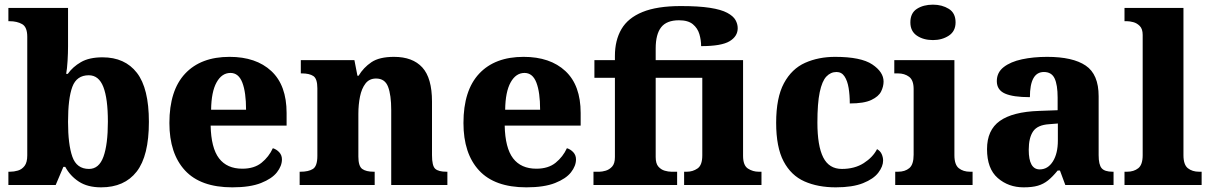

<svg xmlns="http://www.w3.org/2000/svg" viewBox="-20 -794 5196 824"><path d="M414 10Q356 10 318.5 -14.5Q281 -39 260 -78H252L219 0H16V-57H23Q40 -57 57 -62Q74 -67 85.5 -82Q97 -97 97 -127V-636Q97 -678 75 -690.5Q53 -703 21 -703H16V-760H272V-595Q272 -567 270 -533Q268 -499 264 -477H271Q292 -507 327.5 -527.5Q363 -548 420 -548Q516 -548 567.5 -481.5Q619 -415 619 -271Q619 -125 566.5 -57.5Q514 10 414 10ZM362 -69Q405 -69 424 -121.5Q443 -174 443 -272Q443 -371 423.5 -421Q404 -471 361 -471Q309 -471 290.5 -421.5Q272 -372 272 -271Q272 -174 290.5 -121.5Q309 -69 362 -69Z M977 10Q841 10 774 -62.5Q707 -135 707 -266Q707 -406 774.5 -478Q842 -550 965 -550Q1079 -550 1144.5 -489Q1210 -428 1210 -309V-255H884Q886 -159 920 -114.5Q954 -70 1020 -70Q1071 -70 1102.5 -95.5Q1134 -121 1151 -158Q1167 -153 1178.5 -140.5Q1190 -128 1190 -110Q1190 -82 1168.5 -54.5Q1147 -27 1100 -8.5Q1053 10 977 10ZM1036 -323Q1036 -398 1020 -439.5Q1004 -481 969 -481Q932 -481 909.5 -440.5Q887 -400 886 -323Z M1266 0V-57H1270Q1304 -57 1323 -69Q1342 -81 1342 -125V-415Q1342 -456 1325 -467.5Q1308 -479 1275 -479H1271V-536H1501L1514 -469H1519Q1540 -504 1574 -527Q1608 -550 1671 -550Q1751 -550 1792.5 -504.5Q1834 -459 1834 -358V-128Q1834 -82 1848 -69.5Q1862 -57 1896 -57H1900V0H1659V-322Q1659 -386 1645.5 -421.5Q1632 -457 1594 -457Q1565 -457 1548.5 -435.5Q1532 -414 1525 -379.5Q1518 -345 1518 -305V-122Q1518 -81 1534.5 -69Q1551 -57 1584 -57H1588V0Z M2239 10Q2103 10 2036 -62.5Q1969 -135 1969 -266Q1969 -406 2036.5 -478Q2104 -550 2227 -550Q2341 -550 2406.5 -489Q2472 -428 2472 -309V-255H2146Q2148 -159 2182 -114.5Q2216 -70 2282 -70Q2333 -70 2364.5 -95.5Q2396 -121 2413 -158Q2429 -153 2440.5 -140.5Q2452 -128 2452 -110Q2452 -82 2430.5 -54.5Q2409 -27 2362 -8.5Q2315 10 2239 10ZM2298 -323Q2298 -398 2282 -439.5Q2266 -481 2231 -481Q2194 -481 2171.5 -440.5Q2149 -400 2148 -323Z M2527 0V-57H2553Q2564 -57 2579.5 -61.5Q2595 -66 2607 -79Q2619 -92 2619 -120V-460H2531V-536H2619V-554Q2619 -621 2647 -669Q2675 -717 2737.5 -742.5Q2800 -768 2902 -768Q2978 -768 3026.5 -760.5Q3075 -753 3101 -739Q3127 -725 3136.5 -708Q3146 -691 3146 -673Q3146 -638 3111 -617Q3076 -596 2989 -596Q2989 -622 2981.5 -647.5Q2974 -673 2953.5 -690Q2933 -707 2894 -707Q2841 -707 2817.5 -677Q2794 -647 2794 -586V-536H3169V-125Q3169 -84 3190 -70.5Q3211 -57 3236 -57H3248V0H2916V-57H2928Q2953 -57 2973.5 -71Q2994 -85 2994 -127V-460H2794V-120Q2794 -92 2805.5 -79Q2817 -66 2832.5 -61.5Q2848 -57 2861 -57H2886V0Z M3567 10Q3490 10 3432.5 -15.5Q3375 -41 3343 -101.5Q3311 -162 3311 -267Q3311 -375 3344.5 -437Q3378 -499 3435.5 -524.5Q3493 -550 3564 -550Q3675 -550 3723.5 -517.5Q3772 -485 3772 -444Q3772 -423 3761.5 -401.5Q3751 -380 3719.5 -365Q3688 -350 3627 -350Q3627 -386 3622 -416.5Q3617 -447 3604.5 -466Q3592 -485 3570 -485Q3545 -485 3526.5 -465.5Q3508 -446 3498 -398.5Q3488 -351 3488 -268Q3488 -168 3513 -118.5Q3538 -69 3593 -69Q3648 -69 3687 -94Q3726 -119 3744 -154Q3758 -146 3764 -132.5Q3770 -119 3770 -105Q3770 -80 3749.5 -53Q3729 -26 3684 -8Q3639 10 3567 10Z M3984 -622Q3943 -622 3915 -641Q3887 -660 3887 -698Q3887 -738 3915 -756Q3943 -774 3984 -774Q4023 -774 4052 -756Q4081 -738 4081 -698Q4081 -660 4052 -641Q4023 -622 3984 -622ZM3822 0V-57H3834Q3864 -57 3882.5 -72.5Q3901 -88 3901 -130V-412Q3901 -450 3881.5 -464.5Q3862 -479 3834 -479H3818V-536H4076V-128Q4076 -87 4095 -72Q4114 -57 4143 -57H4154V0Z M4373 10Q4308 10 4262 -30Q4216 -70 4216 -154Q4216 -236 4271 -275Q4326 -314 4438 -318L4519 -321V-375Q4519 -430 4506 -457.5Q4493 -485 4460 -485Q4400 -485 4400 -377Q4328 -377 4293 -392.5Q4258 -408 4258 -446Q4258 -483 4287.5 -506Q4317 -529 4366 -539.5Q4415 -550 4474 -550Q4584 -550 4639.5 -512.5Q4695 -475 4695 -381V-128Q4695 -87 4708 -72Q4721 -57 4755 -57H4759V0H4552L4529 -62H4519Q4497 -35 4477.5 -19.5Q4458 -4 4434 3Q4410 10 4373 10ZM4442 -67Q4477 -67 4498.5 -101Q4520 -135 4520 -191V-264L4483 -261Q4433 -258 4414 -230.5Q4395 -203 4395 -151Q4395 -67 4442 -67Z M4806 0V-57H4817Q4846 -57 4865 -72Q4884 -87 4884 -128V-644Q4884 -670 4871.5 -682.5Q4859 -695 4843.5 -699Q4828 -703 4817 -703H4806V-760H5059V-128Q5059 -87 5078 -72Q5097 -57 5126 -57H5137V0Z"/></svg>

Font: Noto Serif ExtraBold
Style: Regular
Weight: 800
Designer: Monotype Design Team
Foundry: Monotype Imaging Inc.
Version: Version 2.014